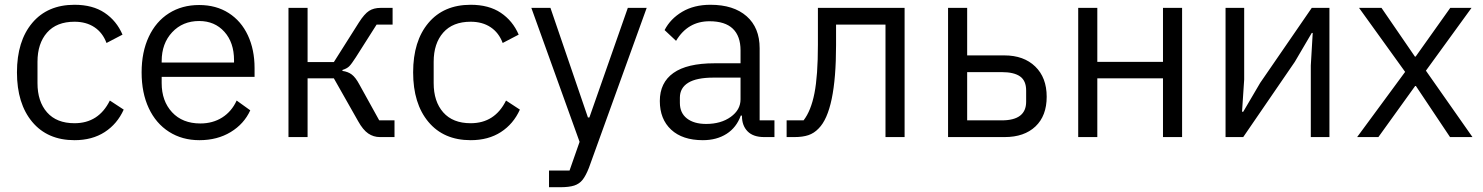

<svg xmlns="http://www.w3.org/2000/svg" viewBox="-20 -574 6210 804"><path d="M51 -271Q51 -402 115 -478Q179 -554 292 -554Q368 -554 418 -520.5Q468 -487 493 -429L426 -394Q410 -437 375.5 -460Q341 -483 292 -483Q217 -483 177 -437.5Q137 -392 137 -315V-226Q137 -149 177 -103.5Q217 -58 292 -58Q393 -58 440 -153L498 -115Q471 -55 418.5 -21Q366 13 292 13Q179 13 115 -63.5Q51 -140 51 -271Z M573 -271Q573 -356 603 -420Q633 -484 687.5 -518.5Q742 -553 814 -553Q885 -553 937.5 -519.5Q990 -486 1018 -426Q1046 -366 1046 -289V-252H657V-226Q657 -151 700.5 -104Q744 -57 819 -57Q871 -57 910.5 -82Q950 -107 971 -153L1028 -112Q1002 -55 946 -21Q890 13 815 13Q743 13 688 -22Q633 -57 603 -121Q573 -185 573 -271ZM657 -312H960V-322Q960 -396 919.5 -441Q879 -486 814 -486Q745 -486 701 -439Q657 -392 657 -318Z M1188 -541H1268V-314H1378L1483 -480Q1506 -516 1525.5 -528.5Q1545 -541 1574 -541H1624V-471H1557L1470 -334Q1452 -306 1442.5 -296.5Q1433 -287 1414 -281V-277Q1437 -274 1453 -262Q1469 -250 1485 -220L1568 -70H1632V0H1571Q1544 0 1522 -15Q1500 -30 1480 -66L1378 -246H1268V0H1188Z M1710 -271Q1710 -402 1774 -478Q1838 -554 1951 -554Q2027 -554 2077 -520.5Q2127 -487 2152 -429L2085 -394Q2069 -437 2034.5 -460Q2000 -483 1951 -483Q1876 -483 1836 -437.5Q1796 -392 1796 -315V-226Q1796 -149 1836 -103.5Q1876 -58 1951 -58Q2052 -58 2099 -153L2157 -115Q2130 -55 2077.5 -21Q2025 13 1951 13Q1838 13 1774 -63.5Q1710 -140 1710 -271Z M2279 210V140H2365L2407 20L2205 -541H2285L2442 -82H2448L2609 -541H2688L2446 129Q2433 162 2419.5 179Q2406 196 2384.5 203Q2363 210 2325 210Z M2743 -151Q2743 -228 2800 -268.5Q2857 -309 2972 -309H3081V-363Q3081 -423 3048.5 -454Q3016 -485 2951 -485Q2860 -485 2811 -403L2763 -448Q2787 -495 2836.5 -524.5Q2886 -554 2955 -554Q3052 -554 3106.5 -506Q3161 -458 3161 -372V-70H3223V0H3180Q3134 0 3110.5 -24Q3087 -48 3087 -88V-90H3082Q3064 -40 3022.5 -13.5Q2981 13 2923 13Q2838 13 2790.5 -31Q2743 -75 2743 -151ZM3081 -158V-249H2968Q2897 -249 2862 -227.5Q2827 -206 2827 -165V-143Q2827 -101 2856.5 -78Q2886 -55 2937 -55Q2999 -55 3040 -84.5Q3081 -114 3081 -158Z M3345 -70Q3376 -110 3390.5 -183.5Q3405 -257 3405 -387V-541H3768V0H3688V-471H3481V-385Q3481 -109 3408 -36Q3389 -16 3365 -8Q3341 0 3307 0H3274V-70Z M3950 -541H4030V-342H4186Q4267 -342 4315 -295.5Q4363 -249 4363 -169Q4363 -89 4316 -44.5Q4269 0 4187 0H3950ZM4175 -70Q4277 -70 4277 -148V-195Q4277 -236 4251.5 -254Q4226 -272 4175 -272H4030V-70Z M4495 0V-541H4575V-315H4850V-541H4930V0H4850V-246H4575V0Z M5112 0V-541H5190V-241L5181 -106H5186L5257 -227L5473 -541H5547V0H5469V-300L5477 -436H5473L5402 -315L5186 0Z M5752 0H5663L5864 -273L5671 -541H5765L5905 -337H5908L6053 -541H6142L5951 -278L6146 0H6052L5909 -214H5906Z"/></svg>

Font: IBM Plex Sans SC
Style: Regular
Weight: 400
Designer: Mike Abbink; Paul van der Laan; Pieter van Rosmalen; Eunyou Noh; Wujin Sim; Chorong Kim; Dohee Lee; Yejin We; Jinhee Kim
Foundry: Sandoll Inc.
Version: Version 1.000